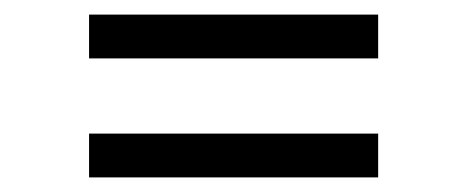

<svg xmlns="http://www.w3.org/2000/svg" viewBox="-20 -488 640 263"><path d="M102 -245V-305H498V-245ZM102 -408V-468H498V-408Z"/></svg>

Font: Red Hat Mono
Style: Regular
Weight: 300
Monospace: yes
Designer: Pentagram, MCKL
Foundry: Pentagram, MCKL
Version: Version 1.023